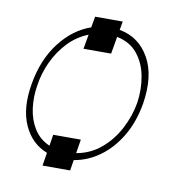

<svg xmlns="http://www.w3.org/2000/svg" viewBox="-74 -660 795 788"><g transform="rotate(10 324.0 -265.5)"><path d="M375 -585.2 368.6 -549.4Q450.6 -534.8 492.7 -460.2Q534.8 -385.7 515.6 -267Q502.1 -189.3 467.3 -130.7Q432.5 -72.1 383 -36Q333.5 0 275.6 9.6L268.5 54H153.4L162.3 -0.7Q96.6 -25.9 65.2 -95Q33.7 -164.1 51.1 -267Q68.9 -372.2 123.4 -443Q177.9 -513.8 251.8 -539.4L259.9 -585.2ZM289.8 -78.1 280.5 -20.2Q339.1 -30.5 383.2 -68Q427.2 -105.5 454.5 -158.2Q481.9 -210.9 491.5 -267Q500 -323.5 490.2 -377.1Q480.5 -430.8 449.4 -469.5Q418.3 -508.2 363.3 -519.2L350.9 -447.4H235.8L246.4 -507.8Q198.5 -489 162.8 -451.3Q127.1 -413.7 104.8 -365.4Q82.4 -317.1 75.3 -267Q66.8 -217.7 73.2 -170.3Q79.5 -122.9 102.6 -86.1Q125.7 -49.4 167.3 -31.2L174.7 -78.1Z"/></g></svg>

Font: Inter Thin  BETA
Style: Italic
Weight: 100
Italic angle: -9.39999°
Designer: Rasmus Andersson
Foundry: rsms
Version: Version 3.011;git-f93a4a705